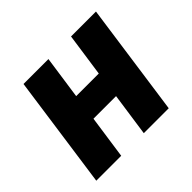

<svg xmlns="http://www.w3.org/2000/svg" viewBox="-126 -664 817 817"><g transform="rotate(-45 283.0 -255.0)"><path d="M29 0 101 -510H251L223 -315H359L387 -510H537L465 0H315L343 -195H207L179 0Z"/></g></svg>

Font: Finlandica
Style: Bold Italic
Weight: 700
Italic angle: -8°
Designer: Niklas Ekholm, Juho Hiilivirta, Jaakko Suomalainen
Foundry: Helsinki Type Studio
Version: Version 1.064; ttfautohint (v1.8.4.7-5d5b)